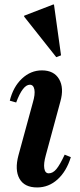

<svg xmlns="http://www.w3.org/2000/svg" viewBox="-20 -810 353 843"><path d="M143 13Q87 13 65.5 -25.5Q44 -64 61 -128L124 -359Q135 -396 131 -417Q127 -438 111 -438Q80 -438 51 -360L23 -368Q38 -429 76.5 -465Q115 -501 164 -501Q217 -501 239.5 -462.5Q262 -424 245 -364L181 -128Q171 -92 174.5 -70.5Q178 -49 194 -49Q212 -49 227.5 -67.5Q243 -86 264 -131L291 -120Q272 -58 233 -22.5Q194 13 143 13ZM227 -559 86 -737V-741L213 -790H217L248 -567Z"/></svg>

Font: Platypi Light Medium
Style: Italic
Weight: 500
Italic angle: -13°
Version: Version 1.200